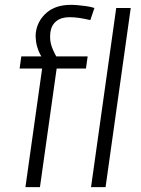

<svg xmlns="http://www.w3.org/2000/svg" viewBox="-20 -773 584 793"><path d="M154 -490H61L68 -540H181L166 -518Q150 -538 141 -559Q132 -580 129 -600.5Q126 -621 128 -639Q135 -688 172.5 -720.5Q210 -753 273 -753Q286 -753 302.5 -751.5Q319 -750 337 -747.5Q355 -745 370 -740L353 -690Q328 -696 307 -699Q286 -702 267 -702Q233 -702 212.5 -685.5Q192 -669 188 -639Q184 -606 194.5 -578Q205 -550 229 -512L189 -540H342L335 -490H214L145 0H85ZM520 -740 416 0H356L460 -740Z"/></svg>

Font: Pathway Extreme 8pt Thin
Style: Italic
Weight: 100
Italic angle: -8°
Designer: Eduardo Rodriguez Tunni
Foundry: Eduardo Rodriguez Tunni
Version: Version 1.000